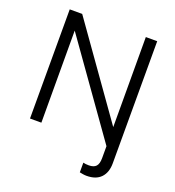

<svg xmlns="http://www.w3.org/2000/svg" viewBox="-159 -825 1056 1157"><g transform="rotate(20 369.5 -246.0)"><path d="M579 -1 161 -590 162 0H89V-700H169L578 -123L577 -700H650V83Q650 142 618.5 175Q587 208 527 208Q515 208 503.5 206Q492 204 482 202V140Q490 142 498.5 143Q507 144 518 144Q550 144 564.5 128Q579 112 579 76Z"/></g></svg>

Font: Red Hat Text
Style: Regular
Weight: 400
Designer: Pentagram / MCKL
Foundry: Pentagram / MCKL
Version: Version 1.005; Red Hat Text